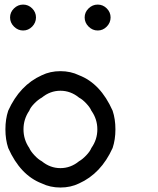

<svg xmlns="http://www.w3.org/2000/svg" viewBox="-20 -828 707 858"><path d="M375.8 -790.4Q393.3 -807.5 416.7 -807.5Q440 -807.5 457.1 -790.4Q474.2 -773.3 474.2 -750Q474.2 -726.7 457.1 -709.2Q440 -691.7 416.7 -691.7Q393.3 -691.7 375.8 -709.2Q358.3 -726.7 358.3 -750Q358.3 -773.3 375.8 -790.4ZM42.5 -790.4Q60 -807.5 83.3 -807.5Q106.7 -807.5 123.8 -790.4Q140.8 -773.3 140.8 -750Q140.8 -726.7 123.8 -709.2Q106.7 -691.7 83.3 -691.7Q60 -691.7 42.5 -709.2Q25 -726.7 25 -750Q25 -773.3 42.5 -790.4ZM333.3 -8.3Q295.8 10 250 10Q204.2 10 166.7 -8.3Q70.8 -45 16.7 -166.7Q4.2 -204.2 4.2 -250Q4.2 -295.8 16.7 -333.3Q68.3 -447.5 166.7 -491.7Q204.2 -510 250 -510Q295.8 -510 333.3 -491.7Q429.2 -455 483.3 -333.3Q495.8 -295.8 495.8 -250Q495.8 -204.2 483.3 -166.7Q431.7 -52.5 333.3 -8.3ZM333.3 -107.5Q348.3 -115.8 365.4 -133.8Q382.5 -151.7 388.3 -166.7Q415 -204.2 415 -250Q415 -295.8 388.3 -333.3Q382.5 -347.5 365.8 -365.4Q349.2 -383.3 333.3 -391.7Q295.8 -422.5 250 -422.5Q204.2 -422.5 166.7 -391.7Q150.8 -383.3 133.3 -365.4Q115.8 -347.5 110.8 -333.3Q85 -295.8 85 -250Q85 -204.2 110.8 -166.7Q116.7 -152.5 133.8 -134.2Q150.8 -115.8 166.7 -107.5Q204.2 -76.7 250 -76.7Q295.8 -76.7 333.3 -107.5Z"/></svg>

Font: 0xA000-Mono
Style: Mono
Weight: 400
Version: Version 0.1